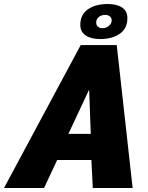

<svg xmlns="http://www.w3.org/2000/svg" viewBox="-81 -934 737 954"><path d="M320 -710H499L578 0H380L373 -139H203L138 0H-61ZM370 -269 362 -489 259 -269ZM318 -810Q318 -861 355.5 -887.5Q393 -914 454 -914Q500 -914 526 -896.5Q552 -879 552 -844Q552 -793 514.5 -766.5Q477 -740 417 -740Q371 -740 344.5 -758Q318 -776 318 -810ZM442 -860Q423 -860 410 -849.5Q397 -839 397 -822Q397 -809 405.5 -801.5Q414 -794 428 -794Q446 -794 460 -805.5Q474 -817 474 -833Q474 -845 465 -852.5Q456 -860 442 -860Z"/></svg>

Font: Raleway Thin Black
Style: Italic
Weight: 900
Italic angle: -12°
Version: Version 4.026